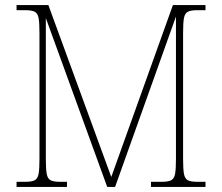

<svg xmlns="http://www.w3.org/2000/svg" viewBox="-20 -734 872 754"><path d="M45 0V-20H79Q104 -20 116 -26Q128 -32 131.5 -51Q135 -70 135 -108V-606Q135 -645 131.5 -663.5Q128 -682 116 -688Q104 -694 79 -694H45V-714H170L417 -39L659 -714H787V-694H755Q730 -694 718 -688Q706 -682 702.5 -663.5Q699 -645 699 -606V-108Q699 -70 702.5 -51Q706 -32 718 -26Q730 -20 755 -20H787V0H573V-20H615Q640 -20 652 -26Q664 -32 667.5 -51Q671 -70 671 -108V-669L432 0H401L160 -663V-108Q160 -70 163.5 -51Q167 -32 179 -26Q191 -20 216 -20H243V0Z"/></svg>

Font: Noto Serif Tamil SemiCondensed Thin
Style: Italic
Weight: 100
Width: 4
Italic angle: -12°
Designer: Indian Type Foundry, Tom Grace, and the Monotype Design Team
Foundry: Monotype Imaging Inc.
Version: Version 2.003; ttfautohint (v1.8.4.7-5d5b)